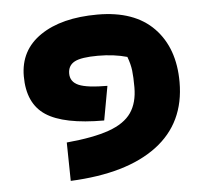

<svg xmlns="http://www.w3.org/2000/svg" viewBox="-43 -508 668 617"><g transform="rotate(-5 290.5 -199.5)"><path d="M159 -61Q246 -69 296.5 -87Q347 -105 369 -137Q391 -169 391 -219Q391 -252 388.5 -273Q386 -294 377 -318Q335 -330 283 -330Q229 -330 207.5 -318.5Q186 -307 186 -281Q186 -254 213 -242.5Q240 -231 305 -231L285 -121Q155 -121 97.5 -159Q40 -197 40 -285Q40 -369 108.5 -415.5Q177 -462 293 -462Q412 -462 474.5 -397.5Q537 -333 537 -223Q537 -91 439.5 -18Q342 55 161 63Z"/></g></svg>

Font: Athiti
Style: Bold
Weight: 700
Designer: CadsonDemak Team
Foundry: CadsonDemak
Version: Version 1.033